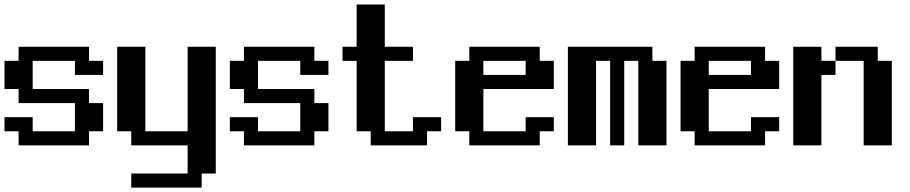

<svg xmlns="http://www.w3.org/2000/svg" viewBox="-20 -645 4040 852"><path d="M0 -375H62.5V-437.5H375V-375H437.5V-312.5H312.5V-375H125V-250H375V-187.5H437.5V-62.5H375V0H62.5V-62.5H0V-125H125V-62.5H312.5V-187.5H62.5V-250H0Z M500 -437.5H625V-62.5H812.5V-437.5H937.5V125H875V187.5H562.5V125H812.5V0H562.5V-62.5H500Z M1000 -375H1062.5V-437.5H1375V-375H1437.5V-312.5H1312.5V-375H1125V-250H1375V-187.5H1437.5V-62.5H1375V0H1062.5V-62.5H1000V-125H1125V-62.5H1312.5V-187.5H1062.5V-250H1000Z M1500 -437.5H1562.5V-625H1687.5V-437.5H1812.5V-375H1687.5V-62.5H1812.5V-125H1937.5V-62.5H1875V0H1625V-62.5H1562.5V-375H1500Z M2000 -375H2062.5V-437.5H2375V-375H2437.5V-250H2125V-62.5H2312.5V-125H2437.5V-62.5H2375V0H2062.5V-62.5H2000ZM2125 -375V-312.5H2312.5V-375Z M2500 -437.5H2875V-375H2937.5V0H2812.5V-375H2750V0H2687.5V-375H2625V0H2500Z M3000 -375H3062.5V-437.5H3375V-375H3437.5V-250H3125V-62.5H3312.5V-125H3437.5V-62.5H3375V0H3062.5V-62.5H3000ZM3125 -375V-312.5H3312.5V-375Z M3500 -437.5H3625V-375H3687.5V-437.5H3875V-375H3937.5V0H3812.5V-375H3687.5V-312.5H3625V0H3500Z"/></svg>

Font: NeoDunggeunmo
Style: Regular
Weight: 400
Monospace: yes
Version: Version 1.600